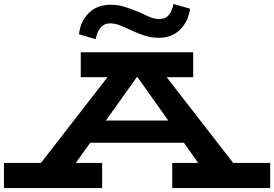

<svg xmlns="http://www.w3.org/2000/svg" viewBox="-30 -950 1385 970"><path d="M1335 -127V0H840V-127H971L899 -229H426L353 -127H486V0H-10V-127H177L513 -560H378V-686H946V-560H812L1148 -127ZM820 -341 665 -560H661L505 -341ZM644 -792Q599 -813 574.5 -822.5Q550 -832 525 -832Q497 -832 479 -811.5Q461 -791 453 -752L369 -777Q376 -841 418 -883.5Q460 -926 529 -926Q565 -926 596 -916.5Q627 -907 673 -889Q711 -870 732 -862Q753 -854 774 -854Q807 -854 824 -875.5Q841 -897 846 -930L930 -906Q922 -843 880.5 -801Q839 -759 772 -759Q740 -759 709.5 -767.5Q679 -776 644 -792Z"/></svg>

Font: BioRhyme Expanded ExtraBold
Style: Regular
Weight: 800
Width: 7
Designer: Aoife Mooney
Foundry: Aoife Mooney Type
Version: Version 1.001